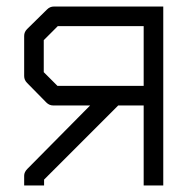

<svg xmlns="http://www.w3.org/2000/svg" viewBox="-20 -617 580 588"><path d="M256 -294H143Q131 -294 122 -303L63 -363Q54 -372 54 -384V-507Q54 -519 63 -528L124 -588Q133 -597 145 -597H480V-49H420V-294H342L115 -67V-49H54V-79Q54 -90 64 -100ZM420 -354V-537H157L114 -494V-396L156 -354Z"/></svg>

Font: ibm3270
Style: Regular
Weight: 400
Monospace: yes
Version: Version 2.0.3